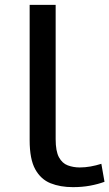

<svg xmlns="http://www.w3.org/2000/svg" viewBox="-20 -760 450 790"><path d="M209 -740V-187Q209 -138 222.5 -113Q236 -88 259 -79.5Q282 -71 308 -71Q330 -71 352.5 -75Q375 -79 397 -86L410 -12Q383 -2 350.5 4Q318 10 280 10Q228 10 188 -6Q148 -22 125 -63.5Q102 -105 102 -183V-740Z"/></svg>

Font: Georama ExtraExtended
Style: Regular
Weight: 400
Width: 8
Designer: Jean-Baptiste Levee
Foundry: Production Type
Version: Version 1.000